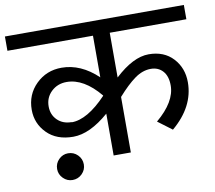

<svg xmlns="http://www.w3.org/2000/svg" viewBox="-100 -740 1024 913"><g transform="rotate(-10 412.0 -283.0)"><path d="M844 -578H474V-362Q563 -445 638 -445Q712 -445 755.5 -398Q799 -351 799 -282Q799 -164 690 -72L622 -123Q716 -202 716 -281Q716 -326 694 -350.5Q672 -375 636 -375Q596 -375 558 -347.5Q520 -320 474 -268V0H391V-202Q298 -121 218 -121Q138 -121 91.5 -168Q45 -215 45 -281Q45 -355 95.5 -404.5Q146 -454 219 -454Q312 -454 393 -377V-578H-20V-647H844ZM222 -191V-190Q298 -190 391 -288V-290Q314 -383 231 -383Q187 -383 157 -354.5Q127 -326 127 -283Q127 -243 153.5 -217Q180 -191 222 -191ZM179 -48Q206 -48 225 -29Q244 -10 244 17Q244 43 225 62Q206 81 179 81Q153 81 134 62Q115 43 115 17Q115 -10 134 -29Q153 -48 179 -48Z"/></g></svg>

Font: Martel Sans
Style: Regular
Weight: 400
Designer: Dan Reynolds and Mathieu Réguer
Foundry: Dan Reynolds and Mathieu Réguer
Version: Version 1.001;PS 001.001;hotconv 1.0.70;makeotf.lib2.5.58329